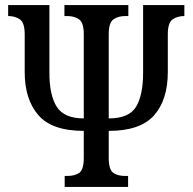

<svg xmlns="http://www.w3.org/2000/svg" viewBox="-20 -734 756 754"><path d="M234 0V-43H244Q274 -43 291.5 -55.5Q309 -68 309 -114V-220Q184 -220 130.5 -282Q77 -344 77 -451V-599Q77 -645 58 -658Q39 -671 12 -671V-714H174V-448Q174 -360 203 -314.5Q232 -269 309 -269V-599Q309 -645 290.5 -658Q272 -671 244 -671H233V-714H484V-671H472Q444 -671 425.5 -658Q407 -645 407 -599V-269Q487 -269 514.5 -315Q542 -361 542 -448V-714H704V-671Q677 -671 658 -658Q639 -645 639 -599V-451Q639 -342 585 -281Q531 -220 407 -220V-114Q407 -68 424.5 -55.5Q442 -43 472 -43H483V0Z"/></svg>

Font: Noto Serif ExtraCondensed Medium
Style: Regular
Weight: 500
Width: 2
Designer: Monotype Design Team
Foundry: Monotype Imaging Inc.
Version: Version 2.015